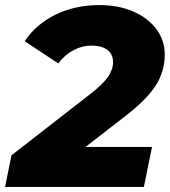

<svg xmlns="http://www.w3.org/2000/svg" viewBox="-44 -734 667 754"><path d="M439 -271 292 -157H553L521 0H-24L1 -124L307 -362C342 -389 367 -413 380 -432C393 -451 400 -470 400 -490C400 -510 393 -526 378 -538C363 -549 342 -555 315 -555C290 -555 267 -549 245 -537C222 -525 202 -508 185 -485L53 -572C81 -615 121 -650 173 -676C224 -701 282 -714 345 -714C395 -714 440 -706 479 -689C518 -672 548 -649 570 -620C592 -590 603 -557 603 -520C603 -476 591 -435 567 -397C542 -359 500 -317 439 -271Z"/></svg>

Font: My Font
Style: Italic
Weight: 500
Designer: Julieta Ulanovsky
Foundry: Julieta Ulanovsky
Version: ""